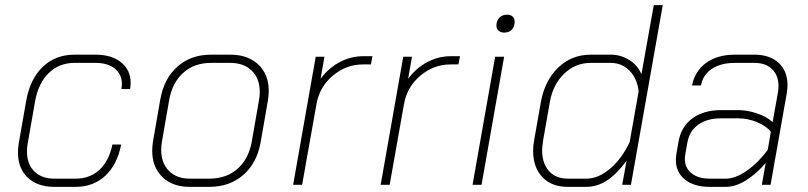

<svg xmlns="http://www.w3.org/2000/svg" viewBox="-20 -720 3148 748"><path d="M50 -126Q50 -143 53 -162L82 -327Q97 -412 146.5 -459.5Q196 -507 270 -507H352Q415 -507 452 -477Q489 -447 489 -397Q489 -389 487 -373H453Q455 -387 455 -392Q455 -430 427.5 -452.5Q400 -475 352 -475H270Q211 -475 170.5 -436Q130 -397 117 -327L88 -162Q85 -146 85 -130Q85 -81 113.5 -52.5Q142 -24 192 -24H274Q331 -24 368 -59Q405 -94 418 -157H452Q437 -79 390.5 -35.5Q344 8 274 8H192Q126 8 88 -28Q50 -64 50 -126Z M573 -132Q573 -150 576 -169L604 -330Q618 -413 670.5 -460Q723 -507 802 -507H877Q946 -507 986.5 -468.5Q1027 -430 1027 -366Q1027 -350 1024 -330L996 -169Q982 -86 928.5 -39Q875 8 795 8H719Q652 8 612.5 -30.5Q573 -69 573 -132ZM795 -24Q862 -24 905.5 -62.5Q949 -101 961 -169L989 -330Q992 -347 992 -362Q992 -414 961 -444.5Q930 -475 877 -475H802Q737 -475 694 -436.5Q651 -398 639 -330L611 -169Q608 -151 608 -136Q608 -85 638 -54.5Q668 -24 719 -24Z M1210 -499H1244L1229 -413Q1260 -455 1303.5 -478Q1347 -501 1394 -501H1431L1425 -469H1394Q1329 -469 1277 -425.5Q1225 -382 1213 -315L1157 0H1122Z M1551 -499H1585L1570 -413Q1601 -455 1644.5 -478Q1688 -501 1735 -501H1772L1766 -469H1735Q1670 -469 1618 -425.5Q1566 -382 1554 -315L1498 0H1463Z M1914 -620Q1914 -639 1925.5 -651Q1937 -663 1956 -663Q1969 -663 1977 -655.5Q1985 -648 1985 -636Q1985 -616 1974 -604.5Q1963 -593 1944 -593Q1931 -593 1922.5 -600.5Q1914 -608 1914 -620ZM1909 -499H1944L1856 0H1821Z M2057 -132Q2057 -154 2061 -174L2087 -322Q2102 -405 2154 -456Q2206 -507 2282 -507H2360Q2398 -507 2431 -486.5Q2464 -466 2479 -431L2527 -700H2562L2438 0H2404L2421 -94Q2384 -43 2345.5 -17.5Q2307 8 2263 8H2192Q2129 8 2093 -30Q2057 -68 2057 -132ZM2264 -24Q2311 -24 2356.5 -62.5Q2402 -101 2433 -166L2468 -364Q2463 -413 2433 -444Q2403 -475 2359 -475H2281Q2222 -475 2178 -433Q2134 -391 2122 -322L2096 -174Q2092 -146 2092 -135Q2092 -84 2118.5 -54Q2145 -24 2192 -24Z M2613 -97Q2613 -104 2615 -120L2623 -166Q2633 -226 2677 -258.5Q2721 -291 2789 -291H2856Q2892 -291 2930 -278Q2968 -265 2990 -244L3010 -356Q3013 -371 3013 -384Q3013 -426 2988 -450.5Q2963 -475 2919 -475H2843Q2788 -475 2753 -451.5Q2718 -428 2711 -387H2676Q2687 -443 2731 -475Q2775 -507 2843 -507H2919Q2979 -507 3013.5 -475Q3048 -443 3048 -388Q3048 -373 3045 -356L2982 0H2948L2963 -85Q2925 -41 2885 -16.5Q2845 8 2807 8H2745Q2684 8 2648.5 -20.5Q2613 -49 2613 -97ZM2808 -24Q2845 -24 2889.5 -55Q2934 -86 2971 -136L2983 -207Q2964 -230 2928.5 -244.5Q2893 -259 2856 -259H2789Q2735 -259 2700.5 -234.5Q2666 -210 2658 -165L2650 -120Q2648 -108 2648 -102Q2648 -66 2674 -45Q2700 -24 2745 -24Z"/></svg>

Font: Bai Jamjuree ExtraLight
Style: Italic
Weight: 275
Italic angle: -10°
Version: Version 1.000; ttfautohint (v1.6)